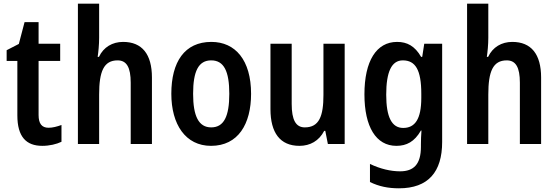

<svg xmlns="http://www.w3.org/2000/svg" viewBox="-20 -780 3016 1040"><path d="M243 -88C206 -88 189 -111 189 -157V-450H306V-543H189V-660H113L82 -542L16 -508V-450H74V-155C74 -39 122 10 209 10C248 10 286 1 313 -12V-103C288 -94 265 -88 243 -88Z M517 -575V-760H402V0H517V-268C517 -393 542 -453 617 -453C666 -453 688 -415 688 -332V0H803V-360C803 -487 749 -553 647 -553C589 -553 541 -525 516 -472H509C513 -498 517 -539 517 -575Z M1340 -272C1340 -454 1255 -553 1125 -553C980 -553 908 -445 908 -272C908 -106 985 10 1123 10C1270 10 1340 -108 1340 -272ZM1026 -272C1026 -394 1055 -453 1124 -453C1193 -453 1222 -394 1222 -272C1222 -150 1193 -90 1124 -90C1056 -90 1026 -151 1026 -272Z M1847 -543H1732V-266C1732 -151 1709 -90 1631 -90C1582 -90 1560 -131 1560 -217V-543H1445V-189C1445 -61 1497 10 1602 10C1660 10 1708 -17 1736 -71H1742L1756 0H1847Z M2131 -553C2019 -553 1954 -450 1954 -269C1954 -93 2017 10 2127 10C2182 10 2225 -12 2260 -73H2263C2261 -50 2260 -20 2260 3V15C2260 110 2221 148 2147 148C2097 148 2040 135 1984 108V206C2033 230 2083 240 2141 240C2300 240 2375 151 2375 -11V-543H2278L2267 -472H2261C2227 -531 2185 -553 2131 -553ZM2162 -453C2230 -453 2262 -402 2262 -272V-250C2262 -135 2228 -87 2164 -87C2102 -87 2072 -146 2072 -267C2072 -391 2101 -453 2162 -453Z M2625 -575V-760H2510V0H2625V-268C2625 -393 2650 -453 2725 -453C2774 -453 2796 -415 2796 -332V0H2911V-360C2911 -487 2857 -553 2755 -553C2697 -553 2649 -525 2624 -472H2617C2621 -498 2625 -539 2625 -575Z"/></svg>

Font: Noto Sans Gujarati UI Condensed SemiBold
Style: Regular
Weight: 600
Width: 3
Designer: Jelle Bosma - Monotype Design Team, Universal Thirst
Foundry: Monotype Imaging Inc.
Version: Version 2.106